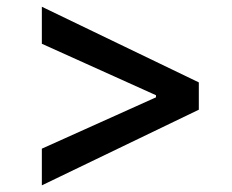

<svg xmlns="http://www.w3.org/2000/svg" viewBox="-20 -577 702 580"><path d="M580.6 -245.6 106.4 -17.1V-127.9L455.1 -284.7L451.2 -279.3V-294.4L455.1 -287.6L106.4 -444.8V-556.6L580.6 -328.1Z"/></svg>

Font: V-Inter
Style: Medium-500
Weight: 500
Designer: Rasmus Andersson
Foundry: rsms
Version: Version 4.000;git-4146feb